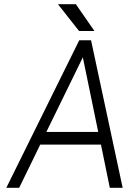

<svg xmlns="http://www.w3.org/2000/svg" viewBox="-20 -891 611 911"><path d="M355 -744H428L340 -871H255ZM200 -265 373 -619 446 -265ZM171 -205H459L501 0H562L412 -700H356L10 0H71Z"/></svg>

Font: Unageo
Style: Light-Italic
Weight: 300
Designer: Richard Sepsi
Foundry: Richard Sepsi
Version: Version 2.000